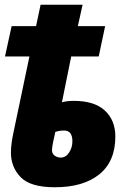

<svg xmlns="http://www.w3.org/2000/svg" viewBox="-20 -779 547 809"><path d="M466 -204Q466 -272 422 -313Q378 -354 291 -354Q261 -354 241 -348L280 -541H396L423 -669H308L328 -759H151L132 -669H29L1 -541H104L37 -222Q32 -199 29 -177Q26 -155 26 -136Q26 -75 67 -32.5Q108 10 211 10Q331 10 398.5 -44.5Q466 -99 466 -204ZM199 -147Q199 -156 203.5 -179Q208 -202 213 -223Q230 -229 250 -229Q285 -229 285 -184Q285 -157 271 -136Q257 -115 236 -115Q222 -115 210.5 -123Q199 -131 199 -147Z"/></svg>

Font: Noto Sans Display SemiCondensed Black
Style: Italic
Weight: 900
Width: 4
Designer: Monotype Design team
Foundry: Monotype Imaging Inc.
Version: 1.000